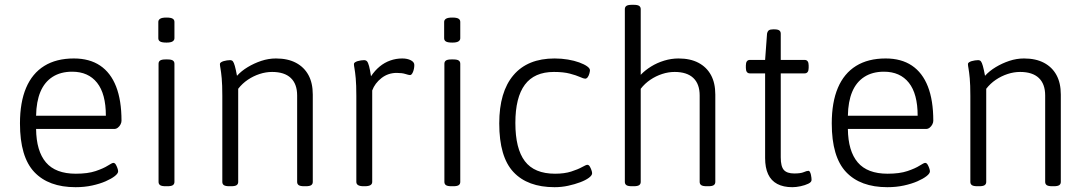

<svg xmlns="http://www.w3.org/2000/svg" viewBox="-20 -772 4510 798"><path d="M294 6Q182 6 122.5 -57Q63 -120 63 -259Q63 -347 88.5 -407Q114 -467 164 -498Q214 -529 287 -529Q352 -529 396 -499.5Q440 -470 462.5 -412.5Q485 -355 485 -270Q485 -263 481 -255Q477 -247 470 -241.5Q463 -236 455 -236H130Q131 -144 171 -97Q211 -50 295 -50Q345 -50 377.5 -61Q410 -72 428 -83.5Q446 -95 451 -95Q457 -95 461 -88.5Q465 -82 468 -73.5Q471 -65 471 -60Q471 -51 457 -40Q443 -29 419 -18.5Q395 -8 363 -1Q331 6 294 6ZM130 -291H420Q420 -382 383.5 -428Q347 -474 280 -474Q232 -474 198.5 -452.5Q165 -431 148 -390.5Q131 -350 130 -291Z M668 2Q652 2 645.5 -2.5Q639 -7 639 -16V-507Q639 -516 645.5 -520.5Q652 -525 668 -525H676Q692 -525 698.5 -520.5Q705 -516 705 -507V-16Q705 -7 698.5 -2.5Q692 2 676 2ZM672 -595Q653 -595 645.5 -599.5Q638 -604 638 -613V-681Q638 -689 645.5 -694Q653 -699 672 -699Q690 -699 697.5 -694.5Q705 -690 705 -681V-613Q705 -605 697.5 -600Q690 -595 672 -595Z M933 2Q917 2 910.5 -2.5Q904 -7 904 -16V-373Q904 -420 901.5 -446.5Q899 -473 896.5 -486.5Q894 -500 894 -506Q894 -510 898.5 -513Q903 -516 909.5 -518Q916 -520 923.5 -521Q931 -522 936 -522Q944 -522 948 -517Q952 -512 956 -498Q960 -484 965 -457Q983 -477 1009.5 -493Q1036 -509 1066 -519Q1096 -529 1127 -529Q1176 -529 1210 -511Q1244 -493 1262 -460Q1280 -427 1280 -379V-16Q1280 -7 1273.5 -2.5Q1267 2 1251 2H1244Q1228 2 1221.5 -2.5Q1215 -7 1215 -16V-375Q1215 -423 1188.5 -448Q1162 -473 1111 -473Q1085 -473 1059 -464.5Q1033 -456 1010 -440.5Q987 -425 970 -403V-16Q970 -7 963.5 -2.5Q957 2 941 2Z M1491 2Q1476 2 1468.5 -2.5Q1461 -7 1461 -16V-373Q1461 -420 1458.5 -446.5Q1456 -473 1453.5 -486.5Q1451 -500 1451 -506Q1451 -510 1455.5 -513Q1460 -516 1466.5 -518Q1473 -520 1480.5 -521Q1488 -522 1493 -522Q1501 -522 1505.5 -517Q1510 -512 1514 -497Q1518 -482 1522 -455Q1538 -479 1558 -495.5Q1578 -512 1602 -520.5Q1626 -529 1652 -529Q1673 -529 1687.5 -521.5Q1702 -514 1702 -502Q1702 -494 1700.5 -486.5Q1699 -479 1696.5 -473Q1694 -467 1691 -463.5Q1688 -460 1684 -460Q1679 -460 1665 -464.5Q1651 -469 1629 -469Q1593 -469 1565.5 -447.5Q1538 -426 1527 -396V-16Q1527 -7 1519.5 -2.5Q1512 2 1496 2Z M1856 2Q1840 2 1833.5 -2.5Q1827 -7 1827 -16V-507Q1827 -516 1833.5 -520.5Q1840 -525 1856 -525H1864Q1880 -525 1886.5 -520.5Q1893 -516 1893 -507V-16Q1893 -7 1886.5 -2.5Q1880 2 1864 2ZM1860 -595Q1841 -595 1833.5 -599.5Q1826 -604 1826 -613V-681Q1826 -689 1833.5 -694Q1841 -699 1860 -699Q1878 -699 1885.5 -694.5Q1893 -690 1893 -681V-613Q1893 -605 1885.5 -600Q1878 -595 1860 -595Z M2285 6Q2173 6 2114 -57Q2055 -120 2055 -259Q2055 -390 2114 -459.5Q2173 -529 2285 -529Q2314 -529 2340.5 -524.5Q2367 -520 2387.5 -512.5Q2408 -505 2420 -496.5Q2432 -488 2432 -480Q2432 -475 2429.5 -466Q2427 -457 2422.5 -451Q2418 -445 2412 -445Q2406 -445 2390.5 -452Q2375 -459 2348.5 -466Q2322 -473 2282 -473Q2201 -473 2161.5 -420Q2122 -367 2122 -261Q2122 -154 2161.5 -102Q2201 -50 2287 -50Q2326 -50 2354 -59Q2382 -68 2399 -77.5Q2416 -87 2421 -87Q2427 -87 2431 -80.5Q2435 -74 2438 -65.5Q2441 -57 2441 -52Q2441 -43 2427.5 -33Q2414 -23 2391.5 -14.5Q2369 -6 2341.5 0Q2314 6 2285 6Z M2606 2Q2590 2 2583.5 -2.5Q2577 -7 2577 -16V-734Q2577 -743 2583.5 -747.5Q2590 -752 2606 -752H2614Q2630 -752 2636.5 -747.5Q2643 -743 2643 -734V-461Q2661 -480 2686 -495.5Q2711 -511 2740.5 -520Q2770 -529 2800 -529Q2849 -529 2883 -511Q2917 -493 2935 -460Q2953 -427 2953 -379V-16Q2953 -7 2946.5 -2.5Q2940 2 2924 2H2917Q2901 2 2894.5 -2.5Q2888 -7 2888 -16V-375Q2888 -423 2861.5 -448Q2835 -473 2784 -473Q2758 -473 2732 -464.5Q2706 -456 2683 -440.5Q2660 -425 2643 -403V-16Q2643 -7 2636.5 -2.5Q2630 2 2614 2Z M3273 6Q3236 6 3210.5 -7.5Q3185 -21 3172.5 -48Q3160 -75 3160 -115V-467H3097Q3080 -467 3080 -490V-500Q3080 -523 3097 -523H3160L3168 -632Q3170 -642 3175.5 -646Q3181 -650 3193 -650H3198Q3213 -650 3219 -645.5Q3225 -641 3225 -632V-523H3324Q3341 -523 3341 -500V-490Q3341 -467 3324 -467H3225V-118Q3225 -80 3238 -65.5Q3251 -51 3281 -51Q3308 -51 3320.5 -56.5Q3333 -62 3340 -62Q3344 -62 3346.5 -57Q3349 -52 3350.5 -45.5Q3352 -39 3352.5 -33Q3353 -27 3353 -24Q3353 -15 3339.5 -8.5Q3326 -2 3307.5 2Q3289 6 3273 6Z M3668 6Q3556 6 3496.5 -57Q3437 -120 3437 -259Q3437 -347 3462.5 -407Q3488 -467 3538 -498Q3588 -529 3661 -529Q3726 -529 3770 -499.5Q3814 -470 3836.5 -412.5Q3859 -355 3859 -270Q3859 -263 3855 -255Q3851 -247 3844 -241.5Q3837 -236 3829 -236H3504Q3505 -144 3545 -97Q3585 -50 3669 -50Q3719 -50 3751.5 -61Q3784 -72 3802 -83.5Q3820 -95 3825 -95Q3831 -95 3835 -88.5Q3839 -82 3842 -73.5Q3845 -65 3845 -60Q3845 -51 3831 -40Q3817 -29 3793 -18.5Q3769 -8 3737 -1Q3705 6 3668 6ZM3504 -291H3794Q3794 -382 3757.5 -428Q3721 -474 3654 -474Q3606 -474 3572.5 -452.5Q3539 -431 3522 -390.5Q3505 -350 3504 -291Z M4042 2Q4026 2 4019.5 -2.5Q4013 -7 4013 -16V-373Q4013 -420 4010.5 -446.5Q4008 -473 4005.5 -486.5Q4003 -500 4003 -506Q4003 -510 4007.5 -513Q4012 -516 4018.5 -518Q4025 -520 4032.5 -521Q4040 -522 4045 -522Q4053 -522 4057 -517Q4061 -512 4065 -498Q4069 -484 4074 -457Q4092 -477 4118.5 -493Q4145 -509 4175 -519Q4205 -529 4236 -529Q4285 -529 4319 -511Q4353 -493 4371 -460Q4389 -427 4389 -379V-16Q4389 -7 4382.5 -2.5Q4376 2 4360 2H4353Q4337 2 4330.5 -2.5Q4324 -7 4324 -16V-375Q4324 -423 4297.5 -448Q4271 -473 4220 -473Q4194 -473 4168 -464.5Q4142 -456 4119 -440.5Q4096 -425 4079 -403V-16Q4079 -7 4072.5 -2.5Q4066 2 4050 2Z"/></svg>

Font: Asap Light
Style: Regular
Weight: 300
Designer: Pablo Cosgaya
Foundry: Omnibus-Type
Version: Version 3.001